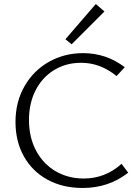

<svg xmlns="http://www.w3.org/2000/svg" viewBox="-20 -928 698 954"><path d="M305 -733 456 -908 499 -871 336 -708ZM57 -322Q57 -422 102 -500Q147 -578 223.5 -621Q300 -664 393 -664Q508 -664 600 -594L559 -550Q479 -616 383 -616Q308 -616 249 -580Q190 -544 157 -479.5Q124 -415 124 -332Q124 -246 159 -180Q194 -114 256 -77.5Q318 -41 396 -41Q503 -41 584 -114L617 -70Q520 6 391 6Q292 6 216.5 -35Q141 -76 99 -150.5Q57 -225 57 -322Z"/></svg>

Font: Isabella Sans
Style: Regular
Weight: 400
Designer: Original fonts by Christian Thalmann (Catharsis Fonts), Modifications by Cristiano Sobral
Version: Version 0.002;July 12, 2020;FontCreator 13.0.0.2655 64-bit; 